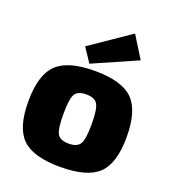

<svg xmlns="http://www.w3.org/2000/svg" viewBox="-140 -866 879 983"><g transform="rotate(20 300.0 -374.5)"><path d="M501 -642 260 -536 209 -612 427 -761ZM300 -511Q447 -511 507.5 -451.5Q568 -392 568 -248Q568 -105 507.5 -46.5Q447 12 300 12Q153 12 92.5 -46.5Q32 -105 32 -248Q32 -392 93 -451.5Q154 -511 300 -511ZM300 -383Q253 -383 238 -356.5Q223 -330 223 -248Q223 -167 238 -141Q253 -115 300 -115Q346 -115 361.5 -141Q377 -167 377 -248Q377 -330 361.5 -356.5Q346 -383 300 -383Z"/></g></svg>

Font: Ezarion Extra Bold
Style: Regular
Weight: 800
Designer: Natanael Gama
Version: Version 1.001;PS 001.001;hotconv 1.0.70;makeotf.lib2.5.58329